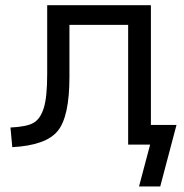

<svg xmlns="http://www.w3.org/2000/svg" viewBox="-20 -544 694 725"><path d="M158.2 -264.6V-524.4H549.8V-72.3H646.5L585 160.2H504.9L546.9 2H543H505.9H463.9V-450.2H242.2V-252.9Q242.2 -103.5 197.8 -49.3Q153.3 4.9 26.4 11.7L19.5 -62.5Q82 -65.4 107.4 -80.6Q132.8 -95.7 145.5 -136.7Q158.2 -177.7 158.2 -264.6Z"/></svg>

Font: Nasu
Style: Regular
Weight: 400
Designer: Ryoko NISHIZUKA (kana &amp; ideographs); Paul D. Hunt (Latin, Greek &amp; Cyrillic); Wenlong ZHANG (bopomofo); Sandoll C
Version: Version 2014.1215